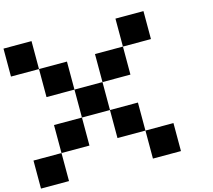

<svg xmlns="http://www.w3.org/2000/svg" viewBox="-133 -963 1467 1325"><g transform="rotate(-15 600.0 -300.0)"><path d="M0 200.2V0H200.2V200.2ZM0 -799.8H200.2V-600.1H0ZM799.8 0H600.1V-200.2H799.8ZM1000 200.2H799.8V0H1000ZM200.2 0V-200.2H399.9V0ZM799.8 -600.1V-399.9H600.1V-600.1ZM200.2 -600.1H399.9V-399.9H200.2ZM1000 -799.8V-600.1H799.8V-799.8ZM399.9 -399.9H600.1V-200.2H399.9Z"/></g></svg>

Font: QuinqueFive
Style: Regular
Weight: 400
Monospace: yes
Designer: GGBotNet
Foundry: GGBotNet
Version: 1.1